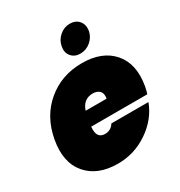

<svg xmlns="http://www.w3.org/2000/svg" viewBox="-186 -920 988 1055"><g transform="rotate(-30 308.0 -392.5)"><path d="M328 -397Q268 -397 247 -334H380Q386 -366 370.5 -381.5Q355 -397 328 -397ZM570 -203Q536 -112 449 -52.5Q362 7 257 7Q128 7 62 -71Q-4 -149 20 -282Q44 -415 137 -493Q230 -571 359 -571Q488 -571 554 -494.5Q620 -418 597 -287Q590 -254 586 -243H230Q222 -170 277 -170Q314 -170 335 -203ZM380 -620Q344 -620 323.5 -644.5Q303 -669 310 -705Q316 -742 345 -767Q374 -792 410 -792Q447 -792 467.5 -767.5Q488 -743 482 -705Q475 -669 446 -644.5Q417 -620 380 -620Z"/></g></svg>

Font: Poppins Black
Style: Italic
Weight: 900
Italic angle: -10°
Designer: Ninad Kale (Devanagari), Jonny Pinhorn (Latin)
Foundry: Indian Type Foundry
Version: Version 3.200;PS 1.000;hotconv 16.6.54;makeotf.lib2.5.65590